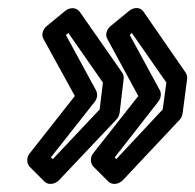

<svg xmlns="http://www.w3.org/2000/svg" viewBox="-20 -488 480 472"><path d="M105 -101 213 -238C220 -247 220 -258 216 -266L142 -402L148 -407L233 -285L225 -219L110 -97ZM53 -111C45 -101 45 -86 53 -78L89 -42C99 -32 115 -35 125 -45L266 -194C270 -198 273 -204 274 -210L284 -294C285 -299 283 -306 280 -310L176 -459C167 -471 151 -470 140 -461L95 -424C85 -416 81 -402 87 -392L164 -252ZM262 -101 369 -238C376 -247 377 -258 373 -266L299 -402L304 -407L389 -285L380 -219L266 -97ZM209 -111C201 -101 202 -86 210 -78L246 -42C256 -32 272 -35 282 -45L422 -194C426 -198 428 -204 429 -210L440 -294C441 -299 439 -306 436 -310L333 -459C324 -472 308 -470 297 -461L252 -424C242 -416 238 -402 244 -392L320 -252Z"/></svg>

Font: Falling Sky
Style: CondOuObl
Weight: 400
Designer: Paul D. Hunt
Foundry: Adobe Systems Incorporated
Version: Version 1.02